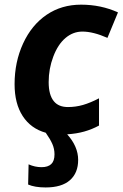

<svg xmlns="http://www.w3.org/2000/svg" viewBox="-20 -576 534 836"><path d="M102.5 227.5 104.5 139.6Q132.3 151.9 160.6 151.9Q189 151.9 203.1 138.4Q217.3 125 217.3 96.2Q217.3 72.3 208 51Q198.7 29.8 179.2 2Q114.3 -16.1 78.9 -70.6Q43.5 -125 43.5 -209.5Q43.5 -306.2 80.6 -386.7Q117.7 -467.3 183.1 -511.7Q248 -555.7 333 -555.7Q419.9 -555.7 493.7 -522L447.8 -411.1Q385.7 -438.5 338.9 -438.5Q297.9 -438.5 264.9 -410.4Q231.9 -382.3 211.9 -329.1Q191.9 -276.4 191.9 -218.3Q191.9 -162.1 214.8 -134.8Q235.4 -109.9 275.9 -109.9Q309.6 -109.9 341.6 -119.1Q373.5 -128.4 411.1 -147.9V-29.3Q380.4 -12.7 346.7 -3.2Q313 6.3 272.5 8.8Q320.3 62 320.3 120.1Q320.3 177.2 284.4 208.7Q248.5 240.2 178.7 240.2Q131.8 240.2 102.5 227.5Z"/></svg>

Font: Viking Open Sans
Style: Bold Italic
Weight: 700
Italic angle: -12°
Foundry: Ascender Corporation
Version: Version 2.000